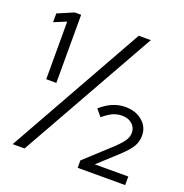

<svg xmlns="http://www.w3.org/2000/svg" viewBox="-126 -813 889 927"><g transform="rotate(20 318.5 -350.0)"><path d="M83 -350V-646L20 -620V-665L102 -700H135V-350ZM38 0 431 -700H493L99 0ZM372 0V-38L508 -163Q537 -191 548.5 -209.5Q560 -228 560 -248Q560 -275 540 -292.5Q520 -310 488 -310Q463 -310 441 -300Q419 -290 392 -267L363 -302Q392 -328 423.5 -341.5Q455 -355 489 -355Q542 -355 576.5 -326Q611 -297 611 -252Q611 -221 596 -195.5Q581 -170 541 -133L444 -44H616V0Z"/></g></svg>

Font: Red Hat Display VF
Style: Regular
Weight: 300
Designer: Pentagram, MCKL
Foundry: Pentagram, MCKL
Version: Version 1.023